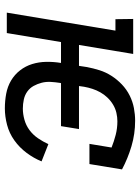

<svg xmlns="http://www.w3.org/2000/svg" viewBox="87 -655 576 790"><g transform="rotate(90 375.0 -260.0)"><path d="M426 8Q395 8 365.5 2.5Q336 -3 311.5 -17.5Q287 -32 269.5 -54.5Q252 -77 243.5 -104.5Q235 -132 234.5 -162.5Q234 -193 239 -223H153L116 0H32L106 -447H59L58 -520H202L165 -297H251L256 -330Q261 -356 269 -381.5Q277 -407 292 -430.5Q307 -454 327.5 -473.5Q348 -493 373 -505.5Q398 -518 424.5 -523Q451 -528 477 -528Q531 -528 581.5 -513Q632 -498 677 -474L655 -340H572L587 -431Q562 -441 535 -448Q508 -455 479 -455Q462 -455 444.5 -451Q427 -447 411 -437.5Q395 -428 382 -414.5Q369 -401 360 -385Q351 -369 345.5 -352Q340 -335 337 -318L334 -297H511L499 -223H322L321 -218Q318 -199 317 -180Q316 -161 320.5 -143.5Q325 -126 333.5 -110.5Q342 -95 356.5 -84.5Q371 -74 389.5 -70Q408 -66 427 -66Q449 -66 472.5 -72.5Q496 -79 515.5 -93.5Q535 -108 549 -128.5Q563 -149 573 -171L644 -143Q631 -111 609 -81.5Q587 -52 557.5 -31Q528 -10 493.5 -1Q459 8 426 8Z"/></g></svg>

Font: Iosevka Plex Etoile
Style: Italic
Weight: 400
Italic angle: -9°
Designer: Belleve Invis
Foundry: Belleve Invis
Version: Version 25.1.1; ttfautohint (v1.8.4)